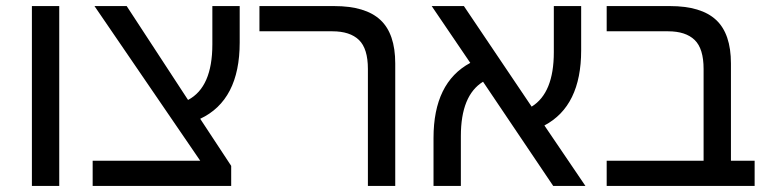

<svg xmlns="http://www.w3.org/2000/svg" viewBox="-20 -612 2529 632"><path d="M85 -592H175V0H85Z M639 -221 741 -66V0H285V-83H639L291 -592H397L599 -283Q679 -325 679 -466V-592H769V-472Q769 -282 639 -221Z M1191 -385Q1191 -452 1161.5 -480.5Q1132 -509 1074 -509H834V-592H1080Q1183 -592 1232 -546.5Q1281 -501 1281 -403V0H1191Z M1801 0 1570 -343Q1497 -298 1497 -164V0H1407V-158Q1407 -340 1528 -405L1401 -592H1507L1730 -261Q1803 -306 1803 -440V-592H1893V-446Q1893 -263 1772 -199L1907 0Z M2464 -83V0H2296H1977V-83H2296V-385Q2296 -452 2266.5 -480.5Q2237 -509 2179 -509H1977V-592H2185Q2288 -592 2337 -546.5Q2386 -501 2386 -403V-83Z"/></svg>

Font: Noto Sans Hebrew
Style: Regular
Weight: 400
Designer: Monotype Design Team
Foundry: Monotype Imaging Inc.
Version: Version 1.000